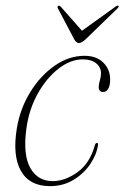

<svg xmlns="http://www.w3.org/2000/svg" viewBox="-20 -642 435 671"><path d="M269.5 -434.5Q226.5 -434.5 184.5 -402Q142.5 -369.5 111.8 -314.5Q81 -259.5 72 -191Q60 -100.5 86 -54.8Q112 -9 164.5 -9Q207 -9 250.5 -40Q294 -71 311.5 -134.5Q314 -142.5 318.5 -142.5Q323.5 -142.5 322.5 -135Q317.5 -101 295 -68Q272.5 -35 236.5 -13.2Q200.5 8.5 154.5 8.5Q83 8.5 53 -45Q23 -98.5 39 -194.5Q50.5 -263 86 -320.5Q121.5 -378 171.2 -412.5Q221 -447 275 -447Q317.5 -447 341.2 -423Q365 -399 365 -364.5Q365 -342.5 358 -331.5Q351 -320.5 340.5 -320.5Q325 -320.5 325 -338Q325 -348 329 -361Q333 -374 333 -386Q333 -407 316 -420.8Q299 -434.5 269.5 -434.5ZM278 -503.5Q264.5 -491.5 256 -491.5Q247 -491.5 240 -503.5L182.5 -612.5Q179 -618.5 183.5 -621.5Q187 -623.5 192 -619L266.5 -534.5L384 -619Q391.5 -624 394 -621.5Q396.5 -618.5 390.5 -612.5Z"/></svg>

Font: Fraunces 72pt S000 Thin
Style: Italic
Weight: 100
Italic angle: -16°
Version: Version 1.000; ttfautohint (v1.8.3)